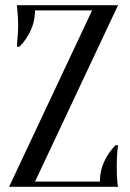

<svg xmlns="http://www.w3.org/2000/svg" viewBox="-20 -720 500 740"><path d="M115 -20H365Q365 -62 382 -98Q399 -134 425 -160H435Q433 -147 432 -133Q431 -121 430.5 -107Q430 -93 430 -80Q430 -61 430.5 -46.5Q431 -32 432 -21Q433 -9 435 0H15L335 -680H115Q115 -638 98 -602Q81 -566 55 -540H45Q46 -553 47 -567Q48 -579 49 -592.5Q50 -606 50 -620Q50 -639 49 -653.5Q48 -668 47 -679Q46 -691 45 -700H435Z"/></svg>

Font: Oranienbaum
Style: Regular
Weight: 400
Designer: Oleg Pospelov and Jovanny Lemonad
Foundry: Oleg Pospelov and jovanny Lemonad
Version: Version 1.001; ttfautohint (v0.91) -l 8 -r 50 -G 200 -x 0 -w